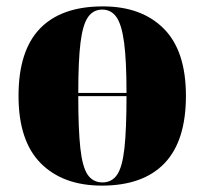

<svg xmlns="http://www.w3.org/2000/svg" viewBox="-20 -571 641 601"><path d="M299 10Q177 10 107.5 -60Q38 -130 38 -271Q38 -412 105 -481.5Q172 -551 302 -551Q423 -551 492.5 -481.5Q562 -412 562 -271Q562 -130 495 -60Q428 10 299 10ZM376 -280Q376 -381 368.5 -437.5Q361 -494 344.5 -517.5Q328 -541 300 -541Q272 -541 255.5 -517.5Q239 -494 232 -437.5Q225 -381 225 -280ZM301 0Q330 0 346.5 -24Q363 -48 369.5 -107Q376 -166 376 -270H225Q225 -166 231.5 -107Q238 -48 254.5 -24Q271 0 301 0Z"/></svg>

Font: Noto Serif Display SemiCondensed Black
Style: Regular
Weight: 900
Width: 4
Designer: Monotype Design Team
Foundry: Monotype Imaging Inc.
Version: Version 2.009